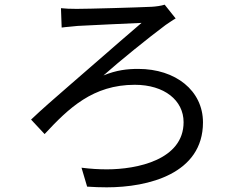

<svg xmlns="http://www.w3.org/2000/svg" viewBox="-20 -764 1040 822"><path d="M241 -729 244 -646C264 -649 289 -650 312 -653C359 -656 527 -663 586 -666C543 -629 458 -556 370 -479L279 -400C218 -347 158 -295 113 -252L171 -190C274 -301 378 -401 557 -401C684 -401 766 -334 766 -241C766 -79 565 -39 438 -39C403 -39 368 -41 329 -46L353 35C382 37 410 38 437 38C615 38 849 -20 849 -240C849 -376 732 -469 572 -469C525 -469 479 -464 423 -441C495 -505 614 -601 689 -657C700 -664 719 -678 732 -685L685 -744C670 -739 647 -736 630 -735C569 -732 358 -726 308 -726C281 -726 259 -727 241 -729Z"/></svg>

Font: Spoqa Han Sans Neo
Style: Regular
Weight: 400
Designer: [Spoqa Han Sans Neo] Dong-huui Kim ___ Younghwa Kang ___ Yujin Lee ___ [Noto Sans] Ryoko NISHIZUKA ____ (kana & ideograp
Foundry: Spoqa (http://www.spoqa-han-sans.com)
Version: Version 1.100;hotconv 1.0.109;makeotfexe 2.5.65596